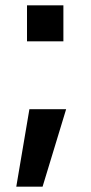

<svg xmlns="http://www.w3.org/2000/svg" viewBox="-20 -596 342 723"><path d="M140.3 107H41.3L90.7 -184.7H229ZM81.7 -576H218.7V-440.3H81.7Z"/></svg>

Font: 42dot Sans Light
Style: Regular
Weight: 300
Designer: 42dot
Version: Version 1.000